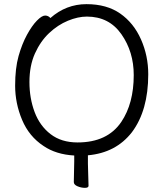

<svg xmlns="http://www.w3.org/2000/svg" viewBox="-20 -733 785 926"><path d="M404 16V56L407 163Q407 173 389.5 173Q372 173 354 165.5Q336 158 336 145L338 46V17Q250 12 190 -29Q120 -75 86.5 -155Q53 -235 53 -319.5Q53 -404 69.5 -462.5Q86 -521 110 -565Q134 -609 158 -633.5Q182 -658 197.5 -658Q213 -658 223 -646Q299 -713 397 -713Q495 -713 560 -667.5Q625 -622 660 -543Q695 -464 695 -375Q695 -200 616 -95Q539 4 404 16ZM354 -46Q498 -46 565 -145Q625 -234 625 -371Q625 -483 565.5 -568Q506 -653 399 -653Q356 -653 307.5 -633Q259 -613 217 -573.5Q175 -534 148.5 -475Q122 -416 122 -337.5Q122 -259 147 -192.5Q172 -126 224 -86Q276 -46 354 -46Z"/></svg>

Font: LXGW WenKai Lite
Style: Regular
Weight: 400
Designer: LXGW / Fontworks Inc.
Foundry: LXGW / Fontworks Inc.
Version: Version 1.511; March 25, 2025